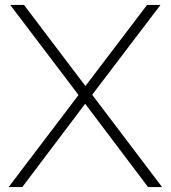

<svg xmlns="http://www.w3.org/2000/svg" viewBox="-20 -760 694 780"><path d="M15 0 299 -374 21.5 -740H77.5L327 -410.5L577.5 -740H632L354.5 -375L638.5 0H581.5L326 -338.5L70.5 0Z"/></svg>

Font: Encode Sans SmExp XLt
Style: Regular
Weight: 200
Width: 6
Designer: Multiple Designers
Foundry: Impallari Type
Version: Version 3.002; ttfautohint (v1.8.3) -l 8 -r 50 -G 200 -x 14 